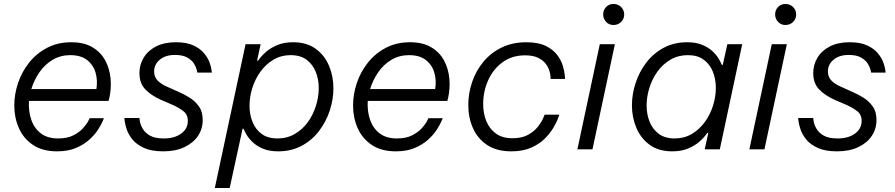

<svg xmlns="http://www.w3.org/2000/svg" viewBox="-20 -753 4511 968"><path d="M268 10Q194 10 146 -22.5Q98 -55 75 -107.5Q52 -160 52 -221Q52 -278 71 -334.5Q90 -391 127 -437.5Q164 -484 217.5 -512Q271 -540 339 -540Q404 -540 446.5 -514.5Q489 -489 511 -447.5Q533 -406 537.5 -356.5Q542 -307 531 -258L527 -244H126Q123 -193 137.5 -150Q152 -107 185.5 -81Q219 -55 273 -55Q319 -55 349.5 -70.5Q380 -86 398.5 -106.5Q417 -127 424.5 -142Q432 -157 432 -157H504Q504 -157 497 -140.5Q490 -124 474 -99Q458 -74 430.5 -49Q403 -24 363 -7Q323 10 268 10ZM138 -304H466Q473 -347 462 -386Q451 -425 419.5 -450Q388 -475 334 -475Q285 -475 245.5 -451.5Q206 -428 179 -389Q152 -350 138 -304Z M803 10Q744 10 706.5 -7Q669 -24 648.5 -49Q628 -74 619.5 -99Q611 -124 609 -141Q607 -158 607 -158H683Q683 -158 685 -142.5Q687 -127 698 -106.5Q709 -86 734 -70.5Q759 -55 806 -55Q860 -55 893.5 -79.5Q927 -104 927 -143Q927 -176 903.5 -193.5Q880 -211 851 -224L793 -249Q743 -271 713 -302Q683 -333 683 -385Q683 -426 704 -461.5Q725 -497 766 -518.5Q807 -540 867 -540Q920 -540 954 -524.5Q988 -509 1007.5 -486Q1027 -463 1035.5 -440.5Q1044 -418 1046 -402.5Q1048 -387 1048 -387H975Q975 -387 972 -400.5Q969 -414 958.5 -431.5Q948 -449 925 -462.5Q902 -476 862 -476Q814 -476 785.5 -452Q757 -428 757 -393Q757 -364 775.5 -346Q794 -328 822 -316L882 -289Q908 -278 935.5 -261Q963 -244 982.5 -217Q1002 -190 1002 -148Q1002 -103 978 -67.5Q954 -32 909.5 -11Q865 10 803 10Z M1063 195 1218 -530H1294L1276 -447H1281Q1281 -447 1291.5 -461Q1302 -475 1323.5 -493.5Q1345 -512 1378.5 -526Q1412 -540 1458 -540Q1526 -540 1571 -507.5Q1616 -475 1638.5 -422Q1661 -369 1661 -308Q1661 -252 1642.5 -195.5Q1624 -139 1588.5 -92.5Q1553 -46 1501 -18Q1449 10 1383 10Q1337 10 1305.5 -3.5Q1274 -17 1254 -36Q1234 -55 1223 -74Q1212 -93 1208 -104H1203L1138 195ZM1238 -220Q1238 -176 1253 -138.5Q1268 -101 1299 -78Q1330 -55 1379 -55Q1428 -55 1467 -78Q1506 -101 1532.5 -138Q1559 -175 1573 -220Q1587 -265 1587 -309Q1587 -353 1572 -390.5Q1557 -428 1526 -451.5Q1495 -475 1445 -475Q1397 -475 1358.5 -452Q1320 -429 1293 -391.5Q1266 -354 1252 -309Q1238 -264 1238 -220Z M1976 10Q1902 10 1854 -22.5Q1806 -55 1783 -107.5Q1760 -160 1760 -221Q1760 -278 1779 -334.5Q1798 -391 1835 -437.5Q1872 -484 1925.5 -512Q1979 -540 2047 -540Q2112 -540 2154.5 -514.5Q2197 -489 2219 -447.5Q2241 -406 2245.5 -356.5Q2250 -307 2239 -258L2235 -244H1834Q1831 -193 1845.5 -150Q1860 -107 1893.5 -81Q1927 -55 1981 -55Q2027 -55 2057.5 -70.5Q2088 -86 2106.5 -106.5Q2125 -127 2132.5 -142Q2140 -157 2140 -157H2212Q2212 -157 2205 -140.5Q2198 -124 2182 -99Q2166 -74 2138.5 -49Q2111 -24 2071 -7Q2031 10 1976 10ZM1846 -304H2174Q2181 -347 2170 -386Q2159 -425 2127.5 -450Q2096 -475 2042 -475Q1993 -475 1953.5 -451.5Q1914 -428 1887 -389Q1860 -350 1846 -304Z M2558 10Q2484 10 2436 -22Q2388 -54 2364.5 -107Q2341 -160 2341 -223Q2341 -283 2360.5 -340Q2380 -397 2417.5 -442Q2455 -487 2509.5 -513.5Q2564 -540 2633 -540Q2694 -540 2731.5 -521.5Q2769 -503 2789.5 -475.5Q2810 -448 2818 -420Q2826 -392 2827.5 -373.5Q2829 -355 2829 -355H2756Q2756 -355 2755.5 -367Q2755 -379 2749.5 -397Q2744 -415 2730.5 -432.5Q2717 -450 2692 -462Q2667 -474 2627 -474Q2561 -474 2513.5 -439Q2466 -404 2441 -348Q2416 -292 2416 -228Q2416 -181 2432 -142Q2448 -103 2480.5 -79.5Q2513 -56 2564 -56Q2612 -56 2643.5 -74Q2675 -92 2693 -115.5Q2711 -139 2718.5 -157Q2726 -175 2726 -175H2800Q2800 -175 2793.5 -156.5Q2787 -138 2771 -110.5Q2755 -83 2727.5 -55Q2700 -27 2658 -8.5Q2616 10 2558 10Z M3073 -627Q3050 -627 3035.5 -643Q3021 -659 3021 -680Q3021 -702 3035.5 -717.5Q3050 -733 3073 -733Q3096 -733 3111.5 -717.5Q3127 -702 3127 -680Q3127 -658 3111.5 -642.5Q3096 -627 3073 -627ZM2891 0 3004 -530H3080L2967 0Z M3444 -540Q3490 -540 3521.5 -526.5Q3553 -513 3573 -494Q3593 -475 3604 -456Q3615 -437 3619 -426H3624L3647 -530H3722L3609 0H3533L3551 -83H3546Q3546 -83 3535.5 -69Q3525 -55 3503.5 -36.5Q3482 -18 3448.5 -4Q3415 10 3369 10Q3301 10 3256 -22.5Q3211 -55 3188.5 -108Q3166 -161 3166 -222Q3166 -278 3184.5 -334.5Q3203 -391 3238.5 -437.5Q3274 -484 3326 -512Q3378 -540 3444 -540ZM3448 -475Q3399 -475 3360 -452Q3321 -429 3294.5 -392Q3268 -355 3254 -310Q3240 -265 3240 -221Q3240 -177 3255 -139.5Q3270 -102 3301 -78.5Q3332 -55 3382 -55Q3430 -55 3468.5 -78Q3507 -101 3534 -138.5Q3561 -176 3575 -221Q3589 -266 3589 -310Q3589 -354 3574 -391.5Q3559 -429 3528 -452Q3497 -475 3448 -475Z M3940 -627Q3917 -627 3902.5 -643Q3888 -659 3888 -680Q3888 -702 3902.5 -717.5Q3917 -733 3940 -733Q3963 -733 3978.5 -717.5Q3994 -702 3994 -680Q3994 -658 3978.5 -642.5Q3963 -627 3940 -627ZM3758 0 3871 -530H3947L3834 0Z M4200 10Q4141 10 4103.5 -7Q4066 -24 4045.5 -49Q4025 -74 4016.5 -99Q4008 -124 4006 -141Q4004 -158 4004 -158H4080Q4080 -158 4082 -142.5Q4084 -127 4095 -106.5Q4106 -86 4131 -70.5Q4156 -55 4203 -55Q4257 -55 4290.5 -79.5Q4324 -104 4324 -143Q4324 -176 4300.5 -193.5Q4277 -211 4248 -224L4190 -249Q4140 -271 4110 -302Q4080 -333 4080 -385Q4080 -426 4101 -461.5Q4122 -497 4163 -518.5Q4204 -540 4264 -540Q4317 -540 4351 -524.5Q4385 -509 4404.5 -486Q4424 -463 4432.5 -440.5Q4441 -418 4443 -402.5Q4445 -387 4445 -387H4372Q4372 -387 4369 -400.5Q4366 -414 4355.5 -431.5Q4345 -449 4322 -462.5Q4299 -476 4259 -476Q4211 -476 4182.5 -452Q4154 -428 4154 -393Q4154 -364 4172.5 -346Q4191 -328 4219 -316L4279 -289Q4305 -278 4332.5 -261Q4360 -244 4379.5 -217Q4399 -190 4399 -148Q4399 -103 4375 -67.5Q4351 -32 4306.5 -11Q4262 10 4200 10Z"/></svg>

Font: Be Vietnam Pro Light
Style: Italic
Weight: 300
Italic angle: -12°
Designer: Lam Bao, Tony Le, Vietanh Nguyen
Foundry: Yellow Type Foundry
Version: Version 1.002; ttfautohint (v1.8.3)